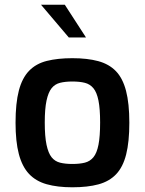

<svg xmlns="http://www.w3.org/2000/svg" viewBox="-20 -790 616 815"><path d="M287 5Q224 5 178 -8Q132 -21 103 -52Q74 -83 60 -136Q46 -189 46 -269Q46 -352 60 -405.5Q74 -459 103.5 -489.5Q133 -520 179 -531.5Q225 -543 287 -543Q351 -543 397 -530.5Q443 -518 472 -488Q501 -458 515 -404.5Q529 -351 529 -269Q529 -188 515.5 -134.5Q502 -81 473 -50.5Q444 -20 398 -7.5Q352 5 287 5ZM287 -94Q318 -94 340 -99.5Q362 -105 376.5 -122.5Q391 -140 398 -175.5Q405 -211 405 -270Q405 -328 398 -363Q391 -398 376.5 -415.5Q362 -433 340 -438.5Q318 -444 287 -444Q257 -444 235 -438.5Q213 -433 199 -415.5Q185 -398 177.5 -363Q170 -328 170 -270Q170 -211 177.5 -175.5Q185 -140 199 -122.5Q213 -105 235 -99.5Q257 -94 287 -94ZM272 -631 154 -770H255L345 -631Z"/></svg>

Font: Exo Thin SemiBold
Style: Regular
Weight: 600
Version: Version 2.000